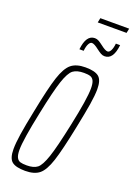

<svg xmlns="http://www.w3.org/2000/svg" viewBox="-186 -1070 796 1146"><g transform="rotate(20 212.5 -497.0)"><path d="M22 -91Q22 -129 31 -188Q40 -247 60 -344Q91 -501 114.5 -572.5Q138 -644 170 -670Q202 -696 260 -696Q320 -696 345 -675.5Q370 -655 370 -597Q370 -559 360.5 -500Q351 -441 331 -344Q299 -186 275.5 -114.5Q252 -43 220.5 -17.5Q189 8 131 8Q71 8 46.5 -12.5Q22 -33 22 -91ZM295 -344Q333 -522 333 -588Q333 -620 325.5 -636Q318 -652 303.5 -657Q289 -662 263 -662Q218 -662 194 -644Q170 -626 148 -560.5Q126 -495 95 -344Q57 -163 57 -99Q57 -67 65 -51Q73 -35 87.5 -30.5Q102 -26 129 -26Q173 -26 196 -44Q219 -62 241 -127Q263 -192 295 -344ZM253 -879Q266 -879 277.5 -872.5Q289 -866 306 -853Q335 -830 350 -830Q361 -830 369.5 -846Q378 -862 381 -891H408Q398 -797 343 -797Q330 -797 318.5 -803.5Q307 -810 290 -823Q261 -846 246 -846Q235 -846 226.5 -830Q218 -814 215 -785H188Q198 -879 253 -879ZM236 -973 242 -1002H425L419 -973Z"/></g></svg>

Font: Saira Ultra Condensed Thin
Style: Italic
Weight: 100
Width: 1
Italic angle: -12°
Designer: Hector Gatti with collaboration of the Omnibus-Type team
Foundry: Omnibus-Type
Version: Version 1.001; ttfautohint (v1.8)